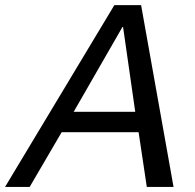

<svg xmlns="http://www.w3.org/2000/svg" viewBox="-99 -734 767 754"><path d="M455.1 -713.9 582.5 0H477.5L445.3 -214.8H143.1L17.6 0H-79.1L350.1 -713.9ZM432.1 -294.9 384.3 -627.9H381.8L190.4 -294.9Z"/></svg>

Font: XB Khoramshahr
Style: Italic
Weight: 400
Italic angle: -12°
Designer: Behnam
Foundry: Irmug
Version: Version 8.005 2009